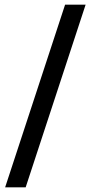

<svg xmlns="http://www.w3.org/2000/svg" viewBox="-20 -720 389 823"><path d="M2 83 259 -700H347L90 83Z"/></svg>

Font: Bricolage Grotesque
Style: Regular
Weight: 400
Designer: Mathieu Triay
Foundry: Atelier Triay
Version: Version 1.001;gftools[0.9.33.dev8+g029e19f]